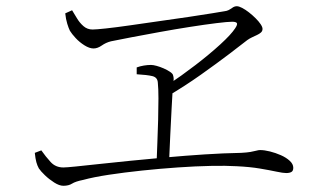

<svg xmlns="http://www.w3.org/2000/svg" viewBox="-20 -657 1040 618"><path d="M190 -614 212 -624Q219 -613 227.5 -598.5Q236 -584 248.5 -573Q261 -562 278 -562Q289 -562 321.5 -565.5Q354 -569 399 -575.5Q444 -582 493 -589Q542 -596 587 -602.5Q632 -609 664.5 -614.5Q697 -620 709 -622Q716 -624 721 -627.5Q726 -631 731 -634Q736 -637 742 -637Q749 -637 759.5 -631.5Q770 -626 781.5 -617Q793 -608 803 -598Q813 -588 819 -579Q825 -570 825 -564Q825 -557 820 -552.5Q815 -548 807.5 -544.5Q800 -541 791.5 -537Q783 -533 776 -528Q757 -513 717.5 -483Q678 -453 626.5 -416.5Q575 -380 519 -347V-383Q564 -413 609 -447.5Q654 -482 689 -514Q724 -546 737 -566Q745 -578 742.5 -582.5Q740 -587 727 -587Q713 -587 676.5 -582.5Q640 -578 592 -570.5Q544 -563 494.5 -554Q445 -545 403 -537Q361 -529 337 -524Q321 -520 307.5 -510.5Q294 -501 281 -501Q268 -501 252 -511Q236 -521 223.5 -534.5Q211 -548 205 -558Q201 -566 196.5 -580.5Q192 -595 190 -614ZM420 -440Q431 -444 443 -446Q455 -448 466 -448Q473 -448 484 -445Q495 -442 506.5 -437Q518 -432 527 -426Q536 -420 537 -415Q539 -409 539 -403Q539 -397 538 -390Q537 -383 536 -372Q535 -352 532.5 -310.5Q530 -269 528 -221Q526 -173 524 -132H484Q485 -161 486.5 -197.5Q488 -234 489 -271.5Q490 -309 490 -340.5Q490 -372 488 -391Q487 -408 470.5 -412Q454 -416 420 -418ZM92 -165 113 -173Q127 -153 143 -135.5Q159 -118 184 -118Q193 -118 223 -121Q253 -124 298.5 -129Q344 -134 399.5 -139.5Q455 -145 516 -150.5Q577 -156 638.5 -160Q700 -164 756 -165Q775 -166 786.5 -168Q798 -170 805 -172Q812 -174 817 -174Q831 -174 849 -169.5Q867 -165 884 -157.5Q901 -150 912.5 -139.5Q924 -129 924 -117Q924 -107 918 -103.5Q912 -100 901 -100Q891 -100 870 -104.5Q849 -109 816.5 -114.5Q784 -120 741 -122Q708 -124 658.5 -123Q609 -122 551.5 -118Q494 -114 437 -108Q380 -102 330.5 -94.5Q281 -87 248 -78Q223 -73 212 -66Q201 -59 184 -59Q171 -59 154.5 -69.5Q138 -80 124.5 -93Q111 -106 105 -115Q100 -124 97 -135Q94 -146 92 -165Z"/></svg>

Font: Noto Serif HK
Style: Regular
Weight: 200
Designer: Ryoko NISHIZUKA 西塚涼子 (kana & ideographs); Frank Grießhammer (Latin, Greek & Cyrillic); Wenlong ZHANG 张文龙 (bopomofo); San
Foundry: Adobe
Version: Version 2.001;hotconv 1.1.0;makeotfexe 2.6.0